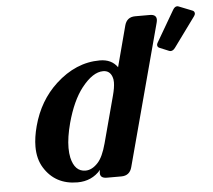

<svg xmlns="http://www.w3.org/2000/svg" viewBox="-54 -826 993 894"><g transform="rotate(-5 442.5 -379.0)"><path d="M410.2 0Q379.4 0 379.4 -24.4Q379.4 -29.8 381.8 -39.1Q339.8 9.8 272.9 9.8Q168.9 9.8 117.2 -73.7Q91.8 -114.7 91.8 -172.4Q91.8 -215.8 106 -268.6Q137.2 -384.8 218.8 -460Q313 -546.9 424.8 -546.9Q480 -546.9 507.3 -507.8L557.6 -698.2Q567.9 -737.3 607.4 -737.3H675.8Q706.5 -737.3 706.5 -712.9Q706.5 -707.5 704.1 -698.2L527.8 -39.1Q517.6 0 478 0ZM314.5 -41.5Q345.7 -41.5 373.5 -72.3Q397 -98.1 413.6 -159.7L471.7 -377.4Q481.9 -415 481.9 -439.9Q481.9 -455.1 478 -464.8Q467.3 -495.6 436 -495.6Q387.7 -495.6 335.4 -429.2Q290 -371.1 262.2 -268.6Q244.6 -202.6 244.6 -153.3Q244.6 -128.4 249 -107.9Q264.2 -41.5 314.5 -41.5ZM805.7 -766.6Q809.1 -766.6 814 -764.6L875.5 -740.2Q885.3 -736.3 885.3 -725.6Q885.3 -720.2 879.4 -712.4L779.3 -575.2Q769.5 -561.5 757.8 -561.5Q754.4 -561.5 749.5 -563.5L707 -581.1Q697.3 -585 697.3 -595.2Q697.3 -599.6 700.7 -605.5L786.1 -752Q794.9 -766.6 805.7 -766.6Z"/></g></svg>

Font: Cursive Sans
Style: Bold
Weight: 700
Italic angle: -15°
Designer: Wojciech Kalinowski "wmk69" (wmk69@o2.pl)
Foundry: Wojciech Kalinowski "wmk69" (wmk69@o2.pl)
Version: Wersja 3.1.0; 2022-02-18